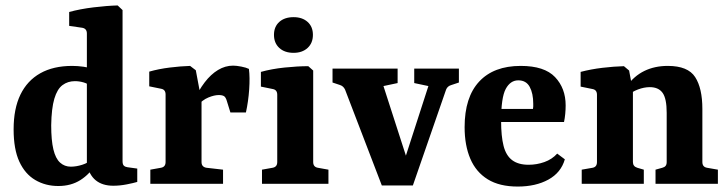

<svg xmlns="http://www.w3.org/2000/svg" viewBox="-20 -675 2671 705"><path d="M194 8Q147 8 109.5 -14Q72 -36 51 -81.5Q30 -127 30 -200Q30 -276 55 -327.5Q80 -379 128 -406Q176 -433 245 -433Q265 -433 286.5 -430Q308 -427 320 -422L310 -360Q302 -368 286.5 -372.5Q271 -377 255 -377Q229 -377 209.5 -362.5Q190 -348 179.5 -312.5Q169 -277 168 -215Q168 -160 176 -126.5Q184 -93 200.5 -78Q217 -63 240 -63Q260 -63 282 -70Q304 -77 317 -90L331 -72Q310 -36 275.5 -14Q241 8 194 8ZM430 -638V-83Q430 -71 435 -66.5Q440 -62 448 -61L484 -56V-7Q471 -3 445.5 2Q420 7 396 7Q356 7 331.5 -13Q307 -33 299 -73V-552Q299 -570 282 -573L234 -580V-631Q274 -642 323.5 -648Q373 -654 412 -655Z M691 -303Q709 -343 731.5 -372.5Q754 -402 780.5 -418Q807 -434 836 -434Q848 -434 866 -430.5Q884 -427 894 -422Q898 -391 895 -347Q892 -303 883 -262H826L813 -304Q809 -318 802.5 -322Q796 -326 783 -326Q767 -326 745 -317Q723 -308 703 -285ZM720 -305V-80Q720 -62 738 -59L799 -52V0H532V-52L571 -59Q588 -62 588 -80V-328Q588 -346 572 -349L528 -358V-412Q563 -422 603.5 -427Q644 -432 678 -433L699 -417Z M1130 -80Q1130 -62 1147 -59L1186 -52V0H942V-52L981 -59Q998 -62 998 -80V-327Q998 -345 982 -348L938 -357V-411Q977 -422 1025 -427Q1073 -432 1112 -432L1130 -416ZM1129 -547Q1129 -517 1109.5 -499Q1090 -481 1058 -481Q1025 -481 1005.5 -499Q986 -517 986 -547Q986 -577 1005.5 -594.5Q1025 -612 1058 -612Q1090 -612 1109.5 -594.5Q1129 -577 1129 -547Z M1553 -359 1501 -370V-423H1665V-372L1638 -363Q1623 -359 1618 -346L1496 6H1435ZM1471 6H1382L1247 -346Q1241 -359 1228 -363L1201 -372V-423H1440V-370L1388 -359L1489 -46Z M1686 -208Q1686 -318 1739.5 -375.5Q1793 -433 1892 -433Q1979 -433 2018 -392Q2057 -351 2057 -288Q2057 -273 2055.5 -257Q2054 -241 2051 -227H1776V-275H1937Q1938 -280 1938 -284Q1938 -288 1938 -294Q1938 -332 1925 -356Q1912 -380 1883 -380Q1854 -380 1837 -348.5Q1820 -317 1820 -231Q1820 -175 1829 -139.5Q1838 -104 1860.5 -87Q1883 -70 1921 -70Q1951 -70 1979 -80Q2007 -90 2026 -111L2054 -90Q2040 -41 1993.5 -15.5Q1947 10 1881 10Q1814 10 1771 -16.5Q1728 -43 1707 -92Q1686 -141 1686 -208Z M2387 0V-52L2412 -59Q2420 -61 2424 -66Q2428 -71 2428 -80V-261Q2428 -313 2413 -334Q2398 -355 2366 -355Q2345 -355 2322.5 -346.5Q2300 -338 2280 -321L2281 -358Q2308 -396 2346 -414.5Q2384 -433 2432 -433Q2506 -433 2532.5 -392Q2559 -351 2559 -275V-80Q2559 -62 2576 -59L2616 -52V0ZM2116 0V-52L2156 -59Q2172 -62 2172 -80V-327Q2172 -345 2156 -348L2112 -357V-411Q2150 -421 2192 -426Q2234 -431 2271 -432L2290 -416L2304 -341V-80Q2304 -64 2320 -59L2344 -52V0Z"/></svg>

Font: Rasa
Style: Regular
Weight: 400
Designer: Anna Giedrys (Yrsa+Rasa design), David Brezina (Yrsa art-direction, Rasa art-direction, design)
Foundry: Rosetta Type Foundry
Version: Version 2.004